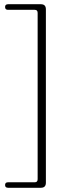

<svg xmlns="http://www.w3.org/2000/svg" viewBox="-20 -760 327 908"><path d="M158 87.5V-699Q158 -713.5 144.5 -713.5H18Q4 -713.5 4 -727Q4 -740 18 -740H173.5Q197 -740 197 -716V104Q197 128 173.5 128H18Q4 128 4 115Q4 102 18 102H144.5Q158 102 158 87.5Z"/></svg>

Font: Fraunces 9pt S050 Thin
Style: Regular
Weight: 100
Version: Version 1.000; ttfautohint (v1.8.3)